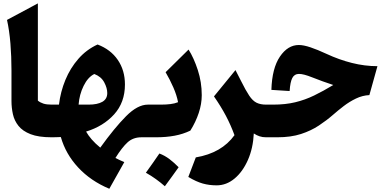

<svg xmlns="http://www.w3.org/2000/svg" viewBox="-20 -823 2320 1151"><path d="M207 -802.7V-219.7Q221.2 -208 240.2 -201.9Q259.3 -195.8 289.1 -195.8H289.6V0H289.1Q210.9 0 163.3 -18.6Q115.7 -37.1 90.8 -68.4Q65.9 -99.6 57.4 -138.4Q48.8 -177.2 48.8 -217.3V-401.4Q48.8 -483.9 42.5 -562Q36.1 -640.1 22 -703.6Z M564.9 -556.2Q643.6 -526.4 686.3 -463.6Q729 -400.9 729 -316.4Q729 -209 664.3 -137.5Q599.6 -65.9 496.1 -34.2Q508.8 -11.7 529.5 12.5Q550.3 36.6 581.1 62Q666.5 -56.6 735.6 -126.2Q804.7 -195.8 866.2 -195.8H866.7V0H827.6Q778.3 0 745.1 30Q711.9 60.1 671.9 124Q681.6 128.9 696.8 136.2Q711.9 143.6 725.1 148.9L635.3 308.6Q523.4 261.7 448.5 180.9Q373.5 100.1 344.7 -1.5Q331.1 -1 317.4 -0.5Q303.7 0 289.6 0Q278.8 0 273.4 -8.1Q268.1 -16.1 268.1 -38.6V-157.2Q268.1 -179.7 273.4 -187.7Q278.8 -195.8 289.6 -195.8H333.5Q342.8 -273.4 372.1 -344.2Q401.4 -415 450 -470.5Q498.5 -525.9 564.9 -556.2ZM545.4 -379.4Q506.8 -360.4 481.2 -308.1Q455.6 -255.9 451.2 -195.8H511.2Q564 -195.8 593.5 -212.6Q623 -229.5 623 -265.1Q623 -295.4 604.7 -329.6Q586.4 -363.8 545.4 -379.4Z M866.7 0Q856 0 850.6 -8.1Q845.2 -16.1 845.2 -38.6V-157.2Q845.2 -179.7 850.6 -187.7Q856 -195.8 866.7 -195.8H944.8Q976.1 -195.8 1001.7 -199Q1027.3 -202.1 1047.4 -210.4Q1039.6 -252.4 1019 -299.3Q998.5 -346.2 972.7 -390.1L1110.4 -525.9Q1142.1 -475.6 1165.8 -403.1Q1189.5 -330.6 1189.5 -252.4Q1189.5 -200.2 1171.4 -145.8Q1153.3 -91.3 1121.1 -40Q1077.6 -19 1027.1 -9.5Q976.6 0 915 0ZM935.5 97.2Q967.8 109.4 996.6 131.3Q1025.4 153.3 1050.8 179.7Q1030.8 207.5 1010.3 236.1Q989.7 264.6 968.3 293.5Q943.4 271.5 915 251Q886.7 230.5 854.5 212.4Q876 183.1 896 154.3Q916 125.5 935.5 97.2Z M1391.6 -402.8 1424.3 -338.9Q1453.1 -280.8 1473.9 -249.8Q1494.6 -218.8 1517.8 -207.3Q1541 -195.8 1575.2 -195.8H1575.7V0H1575.2Q1553.2 0 1535.9 -5.9Q1518.6 -11.7 1501.5 -22.9Q1497.1 65.9 1466.1 136.2Q1435.1 206.5 1386.2 247.3Q1337.4 288.1 1278.8 288.1Q1234.4 288.1 1195.8 277.3Q1157.2 266.6 1108.9 237.8L1153.8 120.6Q1309.1 94.2 1385.7 -12.7Q1363.3 -73.7 1334 -129.2Q1304.7 -184.6 1262.7 -245.1Z M1771.5 -553.2Q1799.8 -553.2 1841.3 -539.3Q1882.8 -525.4 1937.5 -500Q2013.2 -464.8 2089.8 -445.6Q2166.5 -426.3 2242.7 -426.3L2194.3 -252.9Q2152.8 -251 2113.8 -232.2Q2074.7 -213.4 2040.3 -187Q2005.9 -160.6 1977.1 -135.3Q1938.5 -101.6 1891.8 -70.6Q1845.2 -39.6 1784.7 -19.8Q1724.1 0 1642.6 0H1575.7Q1564.9 0 1559.6 -8.1Q1554.2 -16.1 1554.2 -38.6V-157.2Q1554.2 -179.7 1559.6 -187.7Q1564.9 -195.8 1575.7 -195.8H1617.7Q1691.4 -195.8 1750 -210Q1808.6 -224.1 1863 -250.5Q1917.5 -276.9 1978 -313.5Q1943.4 -324.7 1914.3 -335.4Q1885.3 -346.2 1852.5 -358.9Q1824.2 -370.1 1805.2 -375Q1786.1 -379.9 1772 -379.9Q1745.1 -379.9 1732.4 -355.7Q1719.7 -331.5 1716.3 -277.3L1606.9 -284.2Q1610.8 -414.1 1658 -483.6Q1705.1 -553.2 1771.5 -553.2Z"/></svg>

Font: Pinar-FD ExtraBold
Style: Regular
Weight: 800
Designer: Amin Abedi
Version: Version 3.000